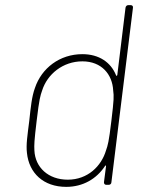

<svg xmlns="http://www.w3.org/2000/svg" viewBox="-20 -720 558 748"><path d="M469 -690 437 -428C436 -424 433 -423 432 -427C412 -477 366 -509 301 -509C213 -509 142 -455 116 -377C104 -344 100 -305 94 -249C87 -193 81 -156 85 -124C93 -46 149 8 238 8C303 8 356 -23 389 -73C391 -77 393 -76 393 -72L385 -10C385 -4 388 0 394 0H404C409 0 414 -4 414 -10L498 -690C499 -696 495 -700 489 -700H480C474 -700 470 -696 469 -690ZM393 -134C375 -73 322 -20 244 -20C168 -20 117 -68 114 -134C113 -156 113 -168 123 -251C133 -335 137 -347 144 -367C164 -431 225 -481 301 -481C376 -481 418 -430 421 -367C424 -345 424 -333 414 -250C404 -166 400 -154 393 -134Z"/></svg>

Font: Barlow Thin
Style: Italic
Weight: 250
Italic angle: -7°
Designer: Jeremy Tribby
Foundry: Tribby Type
Version: Version 1.422;hotconv 1.0.109;makeotfexe 2.5.65596